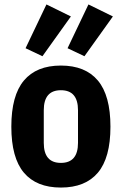

<svg xmlns="http://www.w3.org/2000/svg" viewBox="-20 -832 548 864"><path d="M254 12Q144 12 87.5 -55Q31 -122 31 -262Q31 -402 87.5 -469.5Q144 -537 254 -537Q364 -537 420.5 -469.5Q477 -402 477 -262Q477 -122 420.5 -55Q364 12 254 12ZM254 -99Q331 -99 331 -189V-336Q331 -426 254 -426Q177 -426 177 -336V-189Q177 -99 254 -99ZM171 -579 95 -615 189 -812 299 -758ZM360 -579 284 -615 378 -812 488 -758Z"/></svg>

Font: IBM Plex Sans Cond
Style: Bold
Weight: 700
Width: 3
Designer: Mike Abbink, Paul van der Laan, Pieter van Rosmalen
Foundry: Bold Monday
Version: Version 1.3